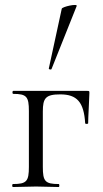

<svg xmlns="http://www.w3.org/2000/svg" viewBox="-20 -751 412 771"><path d="M331 -386H33C29 -386 29 -374 33 -374C87 -374 96 -363 96 -305V-81C96 -23 87 -12 32 -12C28 -12 28 0 32 0L125 -2L216 0C219 0 219 -12 216 -12C161 -12 152 -23 152 -81V-303C152 -357 163 -372 222 -372C289 -372 317 -341 322 -256C323 -252 334 -253 334 -256C334 -282 338 -338 339 -377C339 -385 339 -386 331 -386ZM187 -474 288 -727C292 -738 230 -724 228 -716L176 -476C175 -472 186 -470 187 -474Z"/></svg>

Font: Cormorant Garamond
Style: Regular
Weight: 400
Designer: Christian Thalmann (Catharsis Fonts)
Foundry: Catharsis Fonts
Version: Version 4.002;Glyphs 3.4 (3410)